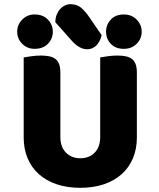

<svg xmlns="http://www.w3.org/2000/svg" viewBox="-20 -880 758 916"><path d="M244 -774Q244 -794 250.5 -810Q257 -826 267 -837Q277 -848 290 -854Q303 -860 315 -860Q347 -860 366.5 -843.5Q386 -827 404 -801L465 -712Q456 -677 437.5 -661Q419 -645 396 -645Q377 -645 358.5 -655.5Q340 -666 324 -684ZM62 -729Q62 -762 86 -786.5Q110 -811 145 -811Q185 -811 208.5 -786.5Q232 -762 232 -729Q232 -695 208.5 -671Q185 -647 145 -647Q110 -647 86 -671Q62 -695 62 -729ZM486 -729Q486 -762 508.5 -786.5Q531 -811 571 -811Q608 -811 632 -786.5Q656 -762 656 -729Q656 -695 632 -671Q608 -647 571 -647Q531 -647 508.5 -671Q486 -695 486 -729ZM633 -224Q633 -170 614.5 -125.5Q596 -81 561 -49.5Q526 -18 476 -1Q426 16 363 16Q300 16 250 -1Q200 -18 165 -49.5Q130 -81 111.5 -125.5Q93 -170 93 -224V-606Q104 -608 128 -611.5Q152 -615 174 -615Q197 -615 214.5 -611.5Q232 -608 244 -599Q256 -590 262 -574Q268 -558 268 -532V-227Q268 -179 294.5 -152Q321 -125 363 -125Q406 -125 432 -152Q458 -179 458 -227V-606Q469 -608 493 -611.5Q517 -615 539 -615Q562 -615 579.5 -611.5Q597 -608 609 -599Q621 -590 627 -574Q633 -558 633 -532Z"/></svg>

Font: Baloo Da
Style: Regular
Weight: 400
Designer: Noopur Datye and Ek Type
Foundry: Ek Type
Version: Version 1.443;PS 1.000;hotconv 16.6.51;makeotf.lib2.5.65220;